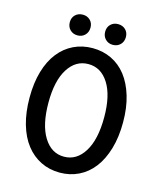

<svg xmlns="http://www.w3.org/2000/svg" viewBox="-122 -912 845 1012"><g transform="rotate(15 300.0 -406.0)"><path d="M300 12Q244 12 197 -11Q150 -34 116 -77.5Q82 -121 63.5 -185Q45 -249 45 -330Q45 -410 63.5 -473Q82 -536 116 -579Q150 -622 197 -644.5Q244 -667 300 -667Q356 -667 403 -644.5Q450 -622 483.5 -579Q517 -536 536 -473Q555 -410 555 -330Q555 -249 536 -185Q517 -121 483.5 -77.5Q450 -34 403 -11Q356 12 300 12ZM300 -75Q369 -75 410.5 -142Q452 -209 452 -330Q452 -449 410.5 -514.5Q369 -580 300 -580Q231 -580 189.5 -514.5Q148 -449 148 -330Q148 -209 189.5 -142Q231 -75 300 -75ZM204 -711Q179 -711 163 -727Q147 -743 147 -768Q147 -793 163 -808.5Q179 -824 204 -824Q228 -824 244 -808.5Q260 -793 260 -768Q260 -743 244 -727Q228 -711 204 -711ZM396 -711Q372 -711 356 -727Q340 -743 340 -768Q340 -793 356 -808.5Q372 -824 396 -824Q421 -824 437 -808.5Q453 -793 453 -768Q453 -743 437 -727Q421 -711 396 -711Z"/></g></svg>

Font: Source Code Pro Medium
Style: Regular
Weight: 500
Monospace: yes
Designer: Paul D. Hunt, Teo Tuominen
Foundry: Adobe Systems Incorporated
Version: Version 2.030;PS 1.000;hotconv 16.6.51;makeotf.lib2.5.65220